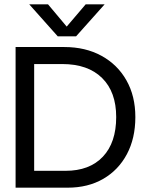

<svg xmlns="http://www.w3.org/2000/svg" viewBox="-20 -868 687 888"><path d="M331.9 -700 464.1 -848.1H376.4L288.5 -745L202 -848.1H115.1L247 -700ZM138 -571.8H267.4Q386.9 -571.8 452.1 -507.3Q517.4 -442.9 517.4 -326.6Q517.4 -208.6 455.8 -143.3Q394.2 -78 283.1 -78H138ZM277 -650.5H52.1V0H293Q386.8 0 457.2 -40.6Q527.6 -81.3 566.8 -154.8Q606 -228.3 606 -326.5Q606 -423.8 564.7 -496.5Q523.5 -569.3 449.4 -609.9Q375.4 -650.5 277 -650.5Z"/></svg>

Font: Overused Grotesk Light
Style: Regular
Weight: 300
Designer: RandomMaerks
Version: Version 0.005